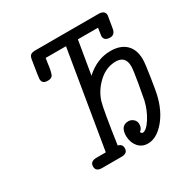

<svg xmlns="http://www.w3.org/2000/svg" viewBox="-145 -735 843 867"><g transform="rotate(-30 276.5 -301.5)"><path d="M104 -490Q104 -497 118 -583Q121 -601 129.5 -606Q138 -611 153 -611H481Q515 -611 515 -585Q515 -582 505 -525Q501 -492 475 -492Q443 -492 443 -518Q443 -522 449 -558H344L315 -385Q374 -439 444 -439H445Q496 -439 524.5 -411.5Q553 -384 553 -333Q553 -312 542.5 -245Q532 -178 529 -166Q512 -89 470.5 -40.5Q429 8 384 8Q353 8 334 -14Q315 -36 314 -70Q314 -124 356 -124Q370 -124 381.5 -114Q393 -104 393 -88Q393 -66 377 -55Q382 -46 387 -46Q407 -47 431 -84.5Q455 -122 466 -168Q469 -181 480.5 -247Q492 -313 492 -332Q492 -386 441 -386H440Q390 -385 350.5 -348Q311 -311 296 -263Q285 -225 260 -53Q282 -48 282 -27Q282 0 250 0H148Q116 0 116 -26Q116 -53 150 -53H198L282 -558H176Q174 -548 172.5 -536Q171 -524 170 -517Q169 -510 167.5 -502Q166 -494 164.5 -489.5Q163 -485 161.5 -480Q160 -475 157.5 -472.5Q155 -470 152 -468Q149 -466 145 -465Q141 -464 136 -464H132Q104 -464 104 -490Z"/></g></svg>

Font: CMU Typewriter Text
Style: LightOblique
Weight: 200
Italic angle: -9.46001°
Version: Version 0.7.0